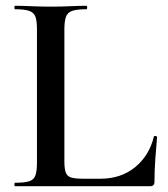

<svg xmlns="http://www.w3.org/2000/svg" viewBox="-20 -645 581 665"><path d="M203 -543V-85Q203 -60 208 -47Q213 -34 227 -30Q241 -26 268 -26H328Q399 -26 448 -66Q497 -106 513 -172Q514 -175 519 -174Q524 -173 524 -170Q521 -139 518 -95.5Q515 -52 515 -15Q515 0 500 0H32Q30 0 30 -6Q30 -12 32 -12Q64 -12 80.5 -17Q97 -22 102.5 -37Q108 -52 108 -81V-544Q108 -573 102.5 -587.5Q97 -602 80.5 -607.5Q64 -613 32 -613Q30 -613 30 -619Q30 -625 32 -625Q56 -625 88 -623.5Q120 -622 155 -622Q192 -622 223.5 -623.5Q255 -625 279 -625Q282 -625 282 -619Q282 -613 279 -613Q247 -613 230.5 -607.5Q214 -602 208.5 -587Q203 -572 203 -543Z"/></svg>

Font: Cormorant Infant Light SemiBold
Style: Regular
Weight: 600
Version: Version 4.001